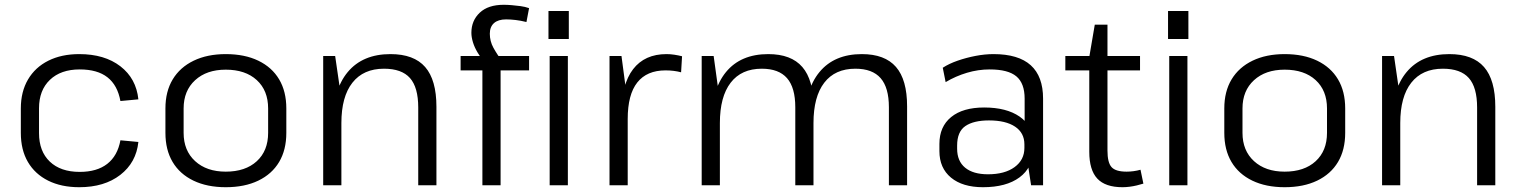

<svg xmlns="http://www.w3.org/2000/svg" viewBox="-20 -774 6343 802"><path d="M311 8Q236 8 181 -19.5Q126 -47 96.5 -97.5Q67 -148 67 -219V-321Q67 -391 97 -442Q127 -493 182 -520.5Q237 -548 311 -548Q417 -548 483 -497Q549 -446 558 -359L483 -352Q471 -418 429 -451Q387 -484 313 -484Q234 -484 188.5 -440.5Q143 -397 143 -322V-218Q143 -142 188 -99Q233 -56 313 -56Q385 -56 428 -89.5Q471 -123 483 -188L558 -181Q549 -95 482.5 -43.5Q416 8 311 8Z M923 8Q845 8 788 -19.5Q731 -47 701 -97.5Q671 -148 671 -219V-321Q671 -392 701.5 -442.5Q732 -493 789 -520.5Q846 -548 923 -548Q1002 -548 1059 -520.5Q1116 -493 1146 -442.5Q1176 -392 1176 -321V-219Q1176 -148 1146 -97.5Q1116 -47 1059 -19.5Q1002 8 923 8ZM923 -57Q1005 -57 1052.5 -100.5Q1100 -144 1100 -219V-321Q1100 -396 1052.5 -439.5Q1005 -483 923 -483Q843 -483 795 -439Q747 -395 747 -321V-219Q747 -145 795 -101Q843 -57 923 -57Z M1727 -325Q1727 -409 1692.5 -448Q1658 -487 1584 -487Q1498 -487 1452 -428.5Q1406 -370 1406 -260L1370 -192V-258Q1370 -398 1432.5 -473Q1495 -548 1611 -548Q1709 -548 1756 -494Q1803 -440 1803 -328V0H1727ZM1330 -540H1380L1406 -361V0H1330Z M1995 -480H1904V-540H2022L2007 -512Q1988 -533 1975 -554.5Q1962 -576 1955.5 -597.5Q1949 -619 1949 -637Q1949 -688 1984 -721Q2019 -754 2084 -754Q2099 -754 2117 -752.5Q2135 -751 2154 -748.5Q2173 -746 2190 -740L2179 -682Q2155 -688 2133.5 -690.5Q2112 -693 2094 -693Q2061 -693 2043.5 -677.5Q2026 -662 2026 -633Q2026 -602 2041 -574.5Q2056 -547 2084 -509L2031 -540H2190V-480H2071V0H1995ZM2352 -540V0H2276V-540ZM2356 -728V-611H2271V-728Z M2526 -540H2576L2602 -344V0H2526ZM2576 -300Q2576 -422 2624.5 -485Q2673 -548 2764 -548Q2780 -548 2796.5 -545.5Q2813 -543 2829 -539L2825 -472Q2795 -480 2760 -480Q2682 -480 2642 -429.5Q2602 -379 2602 -277Z M3693 -326Q3693 -408 3658.5 -447.5Q3624 -487 3553 -487Q3468 -487 3423 -428.5Q3378 -370 3378 -260L3341 -192V-258Q3341 -398 3403 -473Q3465 -548 3580 -548Q3676 -548 3722.5 -494.5Q3769 -441 3769 -330V0H3693ZM2911 -540H2961L2987 -351V0H2911ZM3302 -326Q3302 -408 3267.5 -447.5Q3233 -487 3162 -487Q3077 -487 3032 -428.5Q2987 -370 2987 -260L2951 -192V-258Q2951 -398 3012.5 -473Q3074 -548 3189 -548Q3285 -548 3331.5 -494Q3378 -440 3378 -330V0H3302Z M4260 -176V-362Q4260 -426 4225.5 -455Q4191 -484 4114 -484Q4066 -484 4019 -470Q3972 -456 3930 -431L3918 -491Q3944 -508 3980 -520.5Q4016 -533 4055 -540.5Q4094 -548 4130 -548Q4234 -548 4285.5 -501.5Q4337 -455 4337 -362V0H4287ZM4086 8Q4001 8 3952.5 -32Q3904 -72 3904 -143V-173Q3904 -245 3953 -285Q4002 -325 4091 -325Q4184 -325 4239 -287Q4294 -249 4294 -178V-146Q4294 -74 4238.5 -33Q4183 8 4086 8ZM4107 -46Q4177 -46 4218 -76Q4259 -106 4259 -156V-171Q4259 -219 4220 -245Q4181 -271 4111 -271Q4047 -271 4012.5 -247.5Q3978 -224 3978 -166V-153Q3978 -101 4011.5 -73.5Q4045 -46 4107 -46Z M4669 8Q4597 8 4563.5 -28Q4530 -64 4530 -140V-536L4553 -671H4606V-145Q4606 -95 4623 -76Q4640 -57 4686 -57Q4700 -57 4715 -59Q4730 -61 4744 -65L4756 -7Q4743 -3 4728.5 0.5Q4714 4 4698.5 6Q4683 8 4669 8ZM4430 -540H4742V-480H4430Z M4940 -540V0H4864V-540ZM4944 -728V-611H4859V-728Z M5346 8Q5268 8 5211 -19.5Q5154 -47 5124 -97.5Q5094 -148 5094 -219V-321Q5094 -392 5124.5 -442.5Q5155 -493 5212 -520.5Q5269 -548 5346 -548Q5425 -548 5482 -520.5Q5539 -493 5569 -442.5Q5599 -392 5599 -321V-219Q5599 -148 5569 -97.5Q5539 -47 5482 -19.5Q5425 8 5346 8ZM5346 -57Q5428 -57 5475.5 -100.5Q5523 -144 5523 -219V-321Q5523 -396 5475.5 -439.5Q5428 -483 5346 -483Q5266 -483 5218 -439Q5170 -395 5170 -321V-219Q5170 -145 5218 -101Q5266 -57 5346 -57Z M6150 -325Q6150 -409 6115.5 -448Q6081 -487 6007 -487Q5921 -487 5875 -428.5Q5829 -370 5829 -260L5793 -192V-258Q5793 -398 5855.5 -473Q5918 -548 6034 -548Q6132 -548 6179 -494Q6226 -440 6226 -328V0H6150ZM5753 -540H5803L5829 -361V0H5753Z"/></svg>

Font: Pathway Extreme 8pt Thin Light
Style: Regular
Weight: 300
Version: Version 1.001;gftools[0.9.26]